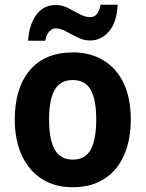

<svg xmlns="http://www.w3.org/2000/svg" viewBox="-20 -776 611 806"><path d="M529 -274Q529 -189 501 -125Q473 -61 418.5 -25.5Q364 10 284 10Q210 10 155.5 -25Q101 -60 71.5 -124Q42 -188 42 -274Q42 -406 105 -481Q168 -556 287 -556Q358 -556 413 -523.5Q468 -491 498.5 -428Q529 -365 529 -274ZM186 -274Q186 -191 209.5 -148.5Q233 -106 286 -106Q338 -106 361 -148.5Q384 -191 384 -274Q384 -357 361 -398.5Q338 -440 285 -440Q233 -440 209.5 -398.5Q186 -357 186 -274ZM98 -605Q102 -671 132 -713Q162 -755 214 -755Q241 -755 265.5 -742.5Q290 -730 313.5 -717Q337 -704 360 -704Q392 -704 402 -756H474Q470 -681 437 -643.5Q404 -606 358 -606Q332 -606 306.5 -618.5Q281 -631 257.5 -644Q234 -657 213 -657Q200 -657 187.5 -644.5Q175 -632 170 -605Z"/></svg>

Font: Noto Sans Devanagari UI SemiCondensed
Style: Bold
Weight: 700
Width: 4
Designer: Jelle Bosma - Monotype Design Team
Foundry: Monotype Imaging Inc.
Version: Version 2.004; ttfautohint (v1.8.4.7-5d5b)